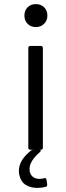

<svg xmlns="http://www.w3.org/2000/svg" viewBox="-20 -730 324 936"><path d="M118 -10V-496Q118 -506 128 -506H179Q189 -506 189 -496V-10Q189 0 179 0H128Q118 0 118 -10ZM99 -654Q99 -679 114.5 -694.5Q130 -710 155 -710Q179 -710 195 -694.5Q211 -679 211 -654Q211 -630 195 -614Q179 -598 155 -598Q130 -598 114.5 -614Q99 -630 99 -654ZM210 172Q210 178 203 181Q183 186 162 186Q130 186 106.5 172Q83 158 75 126Q72 116 72 103Q72 51 131 4Q136 0 144 0H171Q179 0 179 5Q179 7 174 12Q124 55 124 94Q124 102 125 106Q129 124 141.5 133Q154 142 172 142Q183 142 195 139L198 138Q205 138 207 147L210 169Z"/></svg>

Font: Amber EN
Style: Regular
Weight: 400
Designer: Jeremy Tribby
Foundry: Tribby Type Co.
Version: Version 1.403 November 24, 2021